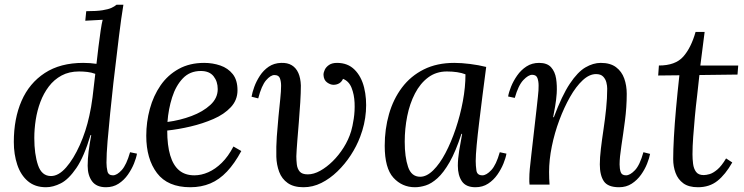

<svg xmlns="http://www.w3.org/2000/svg" viewBox="-20 -775 3125 806"><path d="M173 11Q127 11 97 -14.5Q67 -40 52.5 -83.5Q38 -127 38 -179Q38 -277 70.5 -351.5Q103 -426 168 -468.5Q233 -511 329 -511Q344 -511 358 -510Q372 -509 385 -507Q389 -543 393.5 -579.5Q398 -616 402.5 -646.5Q407 -677 411 -692Q393 -691 374.5 -690Q356 -689 338 -688L342 -728Q386 -728 410.5 -732Q435 -736 448 -742Q461 -748 469 -755H498Q489 -701 479.5 -623.5Q470 -546 456 -427Q449 -363 442.5 -299.5Q436 -236 431.5 -182Q427 -128 427 -92Q427 -73 431 -56Q435 -39 454 -39Q471 -39 491 -61Q511 -83 526 -136L555 -130Q552 -112 542.5 -88.5Q533 -65 517 -42Q501 -19 478 -4Q455 11 425 11Q385 11 366.5 -14Q348 -39 348 -79Q348 -108 352 -139.5Q356 -171 363 -208H360Q333 -117 300.5 -69.5Q268 -22 235.5 -5.5Q203 11 173 11ZM194 -36Q226 -36 257.5 -72Q289 -108 315 -166Q341 -224 355 -289Q363 -324 368.5 -367Q374 -410 380 -465Q364 -471 346.5 -473Q329 -475 312 -475Q270 -475 238.5 -458Q207 -441 185 -412Q163 -383 149.5 -347Q136 -311 130 -272Q124 -233 124 -196Q124 -128 139.5 -82Q155 -36 194 -36Z M837 -511Q873 -511 905 -500Q937 -489 957 -464Q977 -439 977 -396Q977 -355 949 -325Q921 -295 876 -275.5Q831 -256 780 -244Q729 -232 682 -227Q682 -165 694.5 -123Q707 -81 732 -60Q757 -39 796 -39Q825 -39 854.5 -52Q884 -65 911 -91.5Q938 -118 960 -160L993 -141Q965 -89 933 -55Q901 -21 863 -5Q825 11 779 11Q684 11 639 -48.5Q594 -108 594 -205Q594 -263 609 -318Q624 -373 654 -416.5Q684 -460 730 -485.5Q776 -511 837 -511ZM823 -477Q777 -477 747.5 -446Q718 -415 702.5 -366Q687 -317 683 -263Q736 -270 784 -288Q832 -306 863 -334.5Q894 -363 894 -401Q894 -433 876.5 -455Q859 -477 823 -477Z M1395 -511Q1440 -511 1468.5 -482.5Q1497 -454 1508.5 -407.5Q1520 -361 1516 -307Q1512 -253 1492 -201Q1477 -161 1452.5 -123.5Q1428 -86 1396.5 -55.5Q1365 -25 1329 -7Q1293 11 1254 11Q1213 11 1188 -6.5Q1163 -24 1152 -53.5Q1141 -83 1140 -117Q1139 -159 1142 -202Q1145 -245 1149 -285.5Q1153 -326 1156.5 -359.5Q1160 -393 1160 -415Q1160 -433 1155 -446.5Q1150 -460 1132 -460Q1116 -460 1097 -438Q1078 -416 1064 -362L1036 -369Q1039 -387 1047.5 -410.5Q1056 -434 1071 -457Q1086 -480 1108 -495Q1130 -510 1160 -511Q1187 -512 1205 -501Q1223 -490 1232.5 -468.5Q1242 -447 1243 -416Q1243 -386 1240.5 -345.5Q1238 -305 1234.5 -262.5Q1231 -220 1228 -182.5Q1225 -145 1224 -119Q1224 -103 1226 -85Q1228 -67 1238 -55Q1248 -43 1272 -43Q1297 -43 1324 -58Q1351 -73 1376.5 -98Q1402 -123 1422.5 -155.5Q1443 -188 1454 -224Q1460 -244 1465 -276.5Q1470 -309 1468.5 -343.5Q1467 -378 1456 -406Q1445 -434 1420 -444Q1414 -431 1403.5 -425Q1393 -419 1380 -419Q1367 -419 1353 -429Q1339 -439 1338 -461Q1338 -471 1343.5 -482.5Q1349 -494 1361.5 -502.5Q1374 -511 1395 -511Z M1887 -511Q1917 -511 1953 -506.5Q1989 -502 2021 -494Q2013 -434 2005.5 -374.5Q1998 -315 1991.5 -261.5Q1985 -208 1981 -165.5Q1977 -123 1977 -99Q1977 -79 1980 -59Q1983 -39 2005 -39Q2022 -39 2042.5 -61Q2063 -83 2078 -136L2106 -130Q2103 -112 2093.5 -88.5Q2084 -65 2068 -42Q2052 -19 2029 -4Q2006 11 1976 11Q1936 11 1919 -14Q1902 -39 1902 -79Q1902 -108 1907.5 -142Q1913 -176 1920 -213H1917Q1893 -139 1867.5 -94.5Q1842 -50 1816.5 -27Q1791 -4 1767 3.5Q1743 11 1722 11Q1668 11 1631.5 -29Q1595 -69 1595 -163Q1595 -233 1613 -296Q1631 -359 1667.5 -407.5Q1704 -456 1759 -483.5Q1814 -511 1887 -511ZM1856 -475Q1811 -475 1777.5 -450Q1744 -425 1722 -382.5Q1700 -340 1689.5 -287.5Q1679 -235 1679 -180Q1679 -116 1693 -74.5Q1707 -33 1744 -33Q1771 -33 1798.5 -60Q1826 -87 1850 -132.5Q1874 -178 1893 -234.5Q1912 -291 1923 -350Q1934 -409 1934 -463Q1919 -469 1899 -472Q1879 -475 1856 -475Z M2579 11Q2532 11 2515 -14Q2498 -39 2498 -85Q2498 -113 2502.5 -151Q2507 -189 2513.5 -232Q2520 -275 2524.5 -319Q2529 -363 2529 -403Q2529 -415 2525.5 -429Q2522 -443 2512 -453.5Q2502 -464 2482 -464Q2454 -464 2426 -438Q2398 -412 2373 -368Q2348 -324 2328 -270.5Q2308 -217 2296.5 -160.5Q2285 -104 2285 -53Q2285 -38 2285.5 -25.5Q2286 -13 2287 0H2203Q2202 -7 2202 -12.5Q2202 -18 2202 -26Q2202 -43 2204 -65.5Q2206 -88 2210.5 -125.5Q2215 -163 2222 -226Q2229 -285 2232.5 -318Q2236 -351 2238 -368.5Q2240 -386 2240.5 -395.5Q2241 -405 2241 -416Q2241 -434 2236 -447.5Q2231 -461 2214 -461Q2198 -461 2177 -439Q2156 -417 2141 -364L2113 -370Q2116 -388 2125.5 -411.5Q2135 -435 2151 -458Q2167 -481 2190 -496Q2213 -511 2243 -511Q2277 -511 2293.5 -492.5Q2310 -474 2314.5 -445Q2319 -416 2317 -383Q2315 -355 2310.5 -329Q2306 -303 2302 -283H2305Q2339 -374 2372 -423.5Q2405 -473 2437.5 -492Q2470 -511 2502 -511Q2542 -511 2566 -493Q2590 -475 2600.5 -445.5Q2611 -416 2611 -381Q2611 -326 2603.5 -268.5Q2596 -211 2588.5 -162.5Q2581 -114 2581 -85Q2581 -67 2585.5 -53Q2590 -39 2608 -39Q2625 -39 2645.5 -60.5Q2666 -82 2681 -136L2709 -129Q2706 -112 2696.5 -88Q2687 -64 2671 -41.5Q2655 -19 2632 -4Q2609 11 2579 11Z M2938 -641 2920 -500H3079L3076 -462L2916 -460Q2912 -418 2906.5 -373.5Q2901 -329 2897 -285Q2893 -241 2890 -200.5Q2887 -160 2887 -127Q2887 -108 2889.5 -87.5Q2892 -67 2902 -53.5Q2912 -40 2934 -40Q2944 -40 2958.5 -44Q2973 -48 2991 -63Q3009 -78 3028 -110L3054 -93Q3025 -42 2991.5 -15.5Q2958 11 2910 11Q2871 11 2848.5 -5.5Q2826 -22 2816 -49Q2806 -76 2806 -107Q2806 -145 2809 -199.5Q2812 -254 2818 -320.5Q2824 -387 2832 -459L2743 -458L2746 -500Q2815 -500 2848 -537Q2881 -574 2900 -641Z"/></svg>

Font: Lora Italic
Style: Italic
Weight: 400
Italic angle: -3°
Designer: Olga Karpushina, Alexei Vanyashin (Cyrillic)
Foundry: Cyreal
Version: Version 2.210; ttfautohint (v1.8.1.43-b0c9)